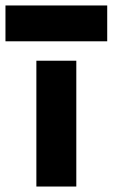

<svg xmlns="http://www.w3.org/2000/svg" viewBox="-68 -682 412 702"><path d="M-48 -531V-662H324V-531ZM65 -460H211V0H65Z"/></svg>

Font: Jost*
Style: Bold
Weight: 700
Version: Version 3.7